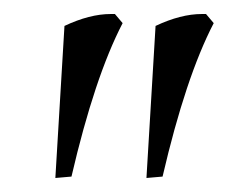

<svg xmlns="http://www.w3.org/2000/svg" viewBox="-20 -686 350 274"><path d="M138 -666Q141 -666 144 -666L155 -653Q115 -576 82 -434L59 -432L72 -649Q108 -666 138 -666ZM268 -666Q271 -666 274 -666L285 -653Q245 -576 212 -434L189 -432L202 -649Q238 -666 268 -666Z"/></svg>

Font: Almendra
Style: Italic
Weight: 400
Italic angle: -12°
Designer: Ana Sanfelippo
Foundry: Ana Sanfelippo
Version: Version 1.004